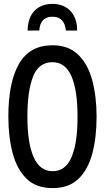

<svg xmlns="http://www.w3.org/2000/svg" viewBox="-20 -959 540 988"><path d="M251 9Q166 9 116.5 -39.5Q67 -88 45 -171.5Q23 -255 23 -359Q23 -536 78 -631Q133 -726 250 -726Q332 -726 382 -678Q432 -630 454.5 -546.5Q477 -463 477 -358Q477 -252 455 -169Q433 -86 383.5 -38.5Q334 9 251 9ZM251 -78Q317 -78 348 -150Q379 -222 379 -358Q379 -495 347.5 -567Q316 -639 250 -639Q180 -639 150.5 -566Q121 -493 121 -358Q121 -223 153 -150.5Q185 -78 251 -78ZM250 -939Q308 -939 342.5 -902.5Q377 -866 377 -802H319Q312 -873 250 -873Q187 -873 182 -802H122Q124 -870 158.5 -904.5Q193 -939 250 -939Z"/></svg>

Font: Noto Sans Mono ExtraCondensed Medium
Style: Regular
Weight: 500
Width: 2
Designer: Monotype Design Team
Foundry: Monotype Imaging Inc.
Version: Version 2.014